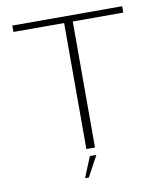

<svg xmlns="http://www.w3.org/2000/svg" viewBox="-89 -748 825 964"><g transform="rotate(-10 323.0 -266.0)"><path d="M298 0H342V-642.5H599.5V-675H39.5V-642.5H298ZM266 143H285.5L342.5 37.5H309.5Z"/></g></svg>

Font: Anybody SemiExpanded ExtraLight
Style: Regular
Weight: 250
Width: 6
Version: Version 1.113;gftools[0.9.25]